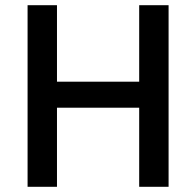

<svg xmlns="http://www.w3.org/2000/svg" viewBox="-20 -718 754 738"><path d="M515 0H628V-698H515V-404H199V-698H86V0H199V-304H515Z"/></svg>

Font: IBMKR Medm
Style: Regular
Weight: 500
Designer: Mike Abbink; Paul van der Laan; Pieter van Rosmalen; Wujin Sim; Chorong Kim; Dohee Lee;
Foundry: Sandoll Inc.
Version: Version 1.002